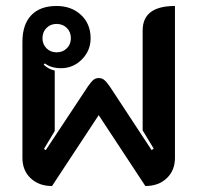

<svg xmlns="http://www.w3.org/2000/svg" viewBox="-20 -613 660 642"><path d="M55 -85V-473Q55 -531 84.5 -562Q114 -593 169 -593Q219 -593 251 -563Q283 -533 283 -485Q283 -444 254 -414.5Q225 -385 184 -385Q151 -385 130 -401L126 -397Q141 -382 163 -377V-175L127 -115L133 -111L274 -324Q285 -340 292.5 -346Q300 -352 310 -352Q320 -352 327.5 -346.5Q335 -341 347 -324L487 -111L494 -116L457 -177V-511Q457 -593 565 -593V-85Q565 -43 537.5 -17Q510 9 466 9L310 -228L154 9Q110 9 82.5 -17Q55 -43 55 -85ZM217 -485Q217 -506 203.5 -519.5Q190 -533 169 -533Q149 -533 135.5 -519.5Q122 -506 122 -485Q122 -465 135.5 -451.5Q149 -438 169 -438Q190 -438 203.5 -451.5Q217 -465 217 -485Z"/></svg>

Font: K2D SemiBold
Style: Regular
Weight: 600
Designer: Katatrad Aksorn Co.,Ltd.
Foundry: Cadson Demak Co.,Ltd.
Version: Version 1.000; ttfautohint (v1.6)